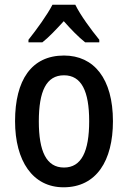

<svg xmlns="http://www.w3.org/2000/svg" viewBox="-20 -786 543 816"><path d="M300 -766H203C181 -723 136 -661 101 -617V-606H160C187 -627 219 -661 251 -696C282 -661 313 -629 342 -606H402V-617C367 -660 322 -721 300 -766ZM460 -271C460 -452 379 -550 252 -550C114 -550 44 -446 44 -271C44 -102 119 10 250 10C390 10 460 -103 460 -271ZM145 -270C145 -399 177 -466 252 -466C326 -466 359 -399 359 -271C359 -142 326 -74 252 -74C177 -74 145 -143 145 -270Z"/></svg>

Font: Noto Sans Thai Cond Med
Style: Regular
Weight: 500
Width: 3
Designer: Monotype Design Team
Foundry: Monotype Imaging Inc.
Version: Version 2.002